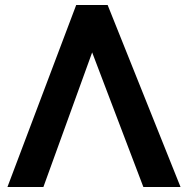

<svg xmlns="http://www.w3.org/2000/svg" viewBox="-20 -749 753 769"><path d="M349.1 -539.1 153.8 0H9.8L285.2 -729H411.1L703.1 0H554.2Z"/></svg>

Font: Miedinger*
Style: Bold
Weight: 700
Version: Version 001.000